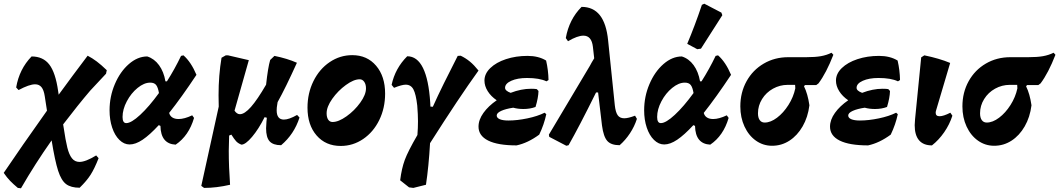

<svg xmlns="http://www.w3.org/2000/svg" viewBox="-62 -774 5704 1034"><path d="M424 -286Q359 -210 278 -104L281 -86Q291 -18 300.5 20.5Q310 59 325.5 78.5Q341 98 366 98Q399 98 456 63L469 78Q447 134 426 167Q405 200 367 237Q320 237 294 217.5Q268 198 251 145.5Q234 93 216 -18Q127 108 51 240L34 238Q9 217 -7.5 200Q-24 183 -42 157Q49 22 191 -178L179 -256Q174 -289 161.5 -304.5Q149 -320 127 -320Q96 -320 38 -289L25 -303Q42 -402 108 -470Q170 -470 203.5 -426.5Q237 -383 251 -284L254 -264Q329 -367 410 -474Q435 -461 459 -443Q483 -425 513 -396L509 -377Z M900 -133Q931 -133 973 -153L983 -139Q955 -43 884 5Q804 1 802 -96L793 -100Q744 -47 706 -21.5Q668 4 636 4Q606 4 581 -20.5Q556 -45 542 -87Q528 -129 528 -180Q528 -254 556.5 -321Q585 -388 632 -429Q679 -470 731 -470Q769 -458 794.5 -423Q820 -388 829 -336H837Q879 -402 913 -473L926 -476Q967 -440 996 -371Q915 -249 849 -166Q853 -150 866 -141.5Q879 -133 900 -133ZM794 -273Q789 -303 779 -316Q769 -329 747 -329Q714 -329 679 -300.5Q644 -272 621 -228.5Q598 -185 598 -144Q598 -111 618 -111Q645 -111 693 -155.5Q741 -200 794 -273Z M1551 -141Q1522 -51 1452 8Q1409 8 1390 -13Q1371 -34 1371 -83Q1371 -93 1373 -119L1375 -140L1363 -143Q1331 -79 1295.5 -37Q1260 5 1238 5Q1220 -2 1209.5 -13.5Q1199 -25 1184 -49L1172 -44Q1170 8 1170 38Q1170 124 1177 221Q1104 238 1037 238L1022 227L1116 -200Q1115 -220 1115 -261Q1115 -368 1131 -463L1154 -476H1166L1278 -450L1201 -178Q1214 -159 1230 -159Q1255 -159 1289.5 -198Q1324 -237 1371 -318Q1381 -410 1393 -451L1416 -473Q1485 -459 1537 -436Q1476 -301 1433 -224L1431 -211Q1428 -195 1428 -180Q1428 -130 1467 -130Q1494 -130 1538 -155Z M1594 -194Q1594 -272 1626 -337Q1658 -402 1713.5 -439.5Q1769 -477 1835 -477Q1915 -477 1963.5 -420Q2012 -363 2012 -270Q2012 -192 1980.5 -127.5Q1949 -63 1894 -25.5Q1839 12 1773 12Q1692 12 1643 -44.5Q1594 -101 1594 -194ZM1909 -298Q1909 -320 1899.5 -333.5Q1890 -347 1875 -347Q1843 -347 1800.5 -316Q1758 -285 1727.5 -242Q1697 -199 1697 -164Q1697 -142 1705.5 -129.5Q1714 -117 1729 -117Q1761 -117 1804 -147.5Q1847 -178 1878 -221Q1909 -264 1909 -298Z M2254 -3Q2247 121 2232 221L2164 238L2141 235L2093 197Q2101 133 2118 87Q2135 41 2186 -47Q2189 -85 2189 -121Q2189 -156 2185 -206Q2178 -267 2164.5 -292.5Q2151 -318 2123 -318Q2102 -318 2060 -301L2047 -317Q2066 -406 2131 -471Q2185 -471 2216 -408Q2247 -345 2255 -221L2256 -200L2269 -199Q2294 -255 2329 -326Q2364 -397 2403 -473L2419 -474Q2446 -461 2468.5 -442.5Q2491 -424 2515 -394Q2409 -247 2254 -3Z M2658 -301Q2658 -285 2688 -274Q2745 -296 2798 -296Q2819 -296 2829 -294L2838 -284Q2837 -247 2822 -198Q2793 -187 2757 -187Q2727 -187 2702 -194Q2662 -188 2637.5 -177Q2613 -166 2613 -152Q2613 -139 2629.5 -132Q2646 -125 2676 -125Q2723 -125 2778 -136.5Q2833 -148 2871 -167L2880 -159Q2868 -103 2842 -49Q2781 -4 2720 9Q2619 9 2567 -17Q2515 -43 2515 -92Q2515 -129 2541.5 -166Q2568 -203 2613 -234Q2582 -255 2564.5 -283Q2547 -311 2547 -340Q2547 -377 2578.5 -407.5Q2610 -438 2663 -455.5Q2716 -473 2779 -473Q2838 -473 2879 -448Q2891 -396 2892 -343L2881 -336Q2843 -354 2776 -354Q2725 -354 2691.5 -339Q2658 -324 2658 -301Z M3368 -134Q3355 -93 3330.5 -56Q3306 -19 3275 8Q3229 8 3208.5 -15Q3188 -38 3180 -98L3159 -276H3148Q3057 -92 3000 8L2988 11L2896 -37L2894 -49Q2932 -112 3115 -420Q3122 -434 3138 -460L3131 -522Q3124 -582 3080 -582Q3048 -582 2997 -552L2985 -569Q3003 -670 3070 -737Q3133 -737 3168.5 -692Q3204 -647 3213 -556L3249 -207Q3253 -170 3264.5 -153.5Q3276 -137 3300 -137Q3321 -137 3358 -151Z M3779 -133Q3810 -133 3852 -153L3862 -139Q3834 -43 3763 5Q3683 1 3681 -96L3672 -100Q3623 -47 3585 -21.5Q3547 4 3515 4Q3485 4 3460 -20.5Q3435 -45 3421 -87Q3407 -129 3407 -180Q3407 -254 3435.5 -321Q3464 -388 3511 -429Q3558 -470 3610 -470Q3648 -458 3673.5 -423Q3699 -388 3708 -336H3716Q3758 -402 3792 -473L3805 -476Q3846 -440 3875 -371Q3794 -249 3728 -166Q3732 -150 3745 -141.5Q3758 -133 3779 -133ZM3673 -273Q3668 -303 3658 -316Q3648 -329 3626 -329Q3593 -329 3558 -300.5Q3523 -272 3500 -228.5Q3477 -185 3477 -144Q3477 -111 3497 -111Q3524 -111 3572 -155.5Q3620 -200 3673 -273ZM3713 -512 3693 -509 3639 -538Q3680 -635 3718 -748L3731 -754L3823 -706L3828 -692Z M4426 -479Q4388 -381 4346 -325L4334 -316H4273L4268 -309Q4288 -269 4297 -207Q4289 -143 4260.5 -93.5Q4232 -44 4189.5 -16.5Q4147 11 4096 11Q4048 11 4009 -16.5Q3970 -44 3947.5 -92.5Q3925 -141 3925 -201Q3925 -276 3958.5 -336.5Q3992 -397 4051 -431.5Q4110 -466 4183 -466H4280Q4328 -466 4359 -471.5Q4390 -477 4416 -490ZM4220 -317H4180Q4138 -317 4101 -296.5Q4064 -276 4042 -240.5Q4020 -205 4020 -164Q4020 -140 4029.5 -127Q4039 -114 4056 -114Q4088 -114 4122.5 -140Q4157 -166 4184 -208.5Q4211 -251 4221 -298Q4221 -310 4220 -317Z M4551 -301Q4551 -285 4581 -274Q4638 -296 4691 -296Q4712 -296 4722 -294L4731 -284Q4730 -247 4715 -198Q4686 -187 4650 -187Q4620 -187 4595 -194Q4555 -188 4530.5 -177Q4506 -166 4506 -152Q4506 -139 4522.5 -132Q4539 -125 4569 -125Q4616 -125 4671 -136.5Q4726 -148 4764 -167L4773 -159Q4761 -103 4735 -49Q4674 -4 4613 9Q4512 9 4460 -17Q4408 -43 4408 -92Q4408 -129 4434.5 -166Q4461 -203 4506 -234Q4475 -255 4457.5 -283Q4440 -311 4440 -340Q4440 -377 4471.5 -407.5Q4503 -438 4556 -455.5Q4609 -473 4672 -473Q4731 -473 4772 -448Q4784 -396 4785 -343L4774 -336Q4736 -354 4669 -354Q4618 -354 4584.5 -339Q4551 -324 4551 -301Z M4864 -100Q4864 -110 4866 -132L4899 -465L4916 -476Q4998 -459 5055 -435L4980 -182Q4977 -173 4977 -167Q4977 -148 4998 -148Q5019 -148 5056 -167L5067 -151Q5052 -104 5023 -62Q4994 -20 4957 9Q4911 9 4887.5 -18.5Q4864 -46 4864 -100Z M5622 -479Q5584 -381 5542 -325L5530 -316H5469L5464 -309Q5484 -269 5493 -207Q5485 -143 5456.5 -93.5Q5428 -44 5385.5 -16.5Q5343 11 5292 11Q5244 11 5205 -16.5Q5166 -44 5143.5 -92.5Q5121 -141 5121 -201Q5121 -276 5154.5 -336.5Q5188 -397 5247 -431.5Q5306 -466 5379 -466H5476Q5524 -466 5555 -471.5Q5586 -477 5612 -490ZM5416 -317H5376Q5334 -317 5297 -296.5Q5260 -276 5238 -240.5Q5216 -205 5216 -164Q5216 -140 5225.5 -127Q5235 -114 5252 -114Q5284 -114 5318.5 -140Q5353 -166 5380 -208.5Q5407 -251 5417 -298Q5417 -310 5416 -317Z"/></svg>

Font: Alegreya ExtraBold
Style: Italic
Weight: 800
Italic angle: -7°
Designer: Juan Pablo del Peral
Foundry: Huerta Tipografica
Version: Version 2.007; ttfautohint (v1.6)